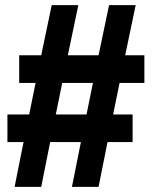

<svg xmlns="http://www.w3.org/2000/svg" viewBox="-20 -718 596 750"><path d="M37 12 72 -163H9V-271H94L119 -394H55V-502H141L182 -698H286L245 -502H365L406 -698H510L469 -502H544V-394H447L422 -271H498V-163H400L365 12H261L296 -163H176L141 12ZM198 -271H318L343 -394H223Z"/></svg>

Font: Archivo VF Beta
Style: Regular
Weight: 400
Designer: Hector Gatti
Foundry: Omnibus-Type
Version: Version 1.002